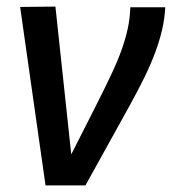

<svg xmlns="http://www.w3.org/2000/svg" viewBox="-20 -561 521 582"><path d="M239 1H118L41 -540L148 -541L196 -93Q236 -172 266 -231Q296 -290 316.5 -333.5Q337 -377 349 -411Q361 -445 367.5 -475.5Q374 -506 375 -539H481Q479 -504 471.5 -471.5Q464 -439 451 -403.5Q438 -368 418.5 -328Q399 -288 372.5 -240Q346 -192 313 -132.5Q280 -73 239 1Z"/></svg>

Font: Georama ExtraCondensed Thin Medium
Style: Italic
Weight: 500
Italic angle: -9°
Version: Version 1.001